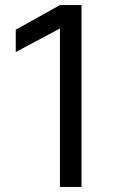

<svg xmlns="http://www.w3.org/2000/svg" viewBox="-20 -736 463 756"><path d="M42 -619V-531L216 -624V0H301V-716H216Z"/></svg>

Font: Alpha Lyrae Medium
Style: Regular
Weight: 500
Designer: Nikolay Petroussenko, Plamen Motev
Foundry: Fontfabric LLC
Version: Version 1.000;hotconv 1.0.109;makeotfexe 2.5.65596